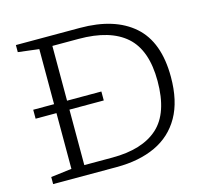

<svg xmlns="http://www.w3.org/2000/svg" viewBox="-102 -825 1020 943"><g transform="rotate(-15 408.0 -353.5)"><path d="M55.5 0V-36L161.5 -49V-332.5H55.5V-378H161.5V-658L55.5 -671V-707H381Q557 -707 653.8 -622Q750.5 -537 750.5 -359Q750.5 -236.5 705.2 -157Q660 -77.5 576.8 -38.8Q493.5 0 379.5 0ZM682 -356.5Q682 -513.5 601.5 -585Q521 -656.5 361 -656.5H227.5V-378H402V-332.5H227.5V-50.5H370.5Q523 -50.5 602.5 -122.2Q682 -194 682 -356.5Z"/></g></svg>

Font: Newsreader Caption Light
Style: Regular
Weight: 300
Designer: Hugues Gentile
Foundry: Production Type
Version: Version 1.001